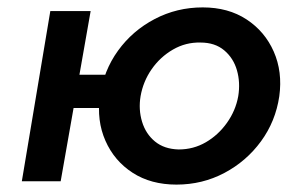

<svg xmlns="http://www.w3.org/2000/svg" viewBox="-20 -490 793 519"><path d="M119 -198H326L341 -288H134ZM116 -460 39 0H144L225 -460ZM250 -230Q241 -164 265 -109.5Q289 -55 338.5 -23Q388 9 457 9Q527 9 586.5 -22.5Q646 -54 685.5 -108Q725 -162 735 -230Q744 -296 720 -350.5Q696 -405 646.5 -437.5Q597 -470 528 -470Q458 -470 398 -438.5Q338 -407 299 -353Q260 -299 250 -230ZM360 -230Q367 -270 390 -303Q413 -336 447.5 -356Q482 -376 522 -375Q561 -375 586 -354Q611 -333 620.5 -300Q630 -267 624 -230Q617 -191 593.5 -158Q570 -125 536.5 -105.5Q503 -86 463 -86Q424 -87 399 -107.5Q374 -128 364 -161Q354 -194 360 -230Z"/></svg>

Font: Jost Medium
Style: Italic
Weight: 500
Italic angle: -5°
Version: Version 3.710